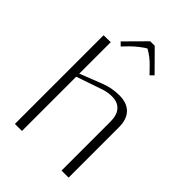

<svg xmlns="http://www.w3.org/2000/svg" viewBox="-228 -873 969 969"><g transform="rotate(45 256.0 -389.0)"><path d="M287.1 -777.8 392.1 -671.9 374 -653.8 341.8 -687Q310.5 -720.2 271 -742.2Q259.3 -736.3 236.8 -718.8Q214.4 -701.2 200.2 -687L168 -653.8L149.9 -671.9L254.9 -777.8ZM117.2 -387.2V0H66.9V-632.8L117.2 -633.8V-409.2L236.8 -456.1Q285.2 -475.1 337.9 -475.1Q392.6 -475.1 421.4 -445.3Q450.2 -415.5 450.2 -358.9V0H399.9V-349.1Q399.9 -395.5 378.2 -420.2Q356.4 -444.8 314.9 -444.8Q285.2 -444.8 256.8 -435.1Z"/></g></svg>

Font: Resagokr
Style: Light
Weight: 300
Designer: gluk
Foundry: gluk
Version: Version 0.95